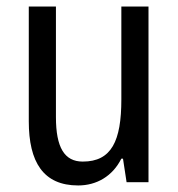

<svg xmlns="http://www.w3.org/2000/svg" viewBox="-20 -557 545 587"><path d="M434 -537H351V-253C351 -126 321 -63 233 -63C177 -63 151 -106 151 -199V-537H68V-186C68 -62 112 10 219 10C275 10 324 -18 351 -72H356L367 0H434Z"/></svg>

Font: Noto Sans Ethiopic Condensed
Style: Regular
Weight: 400
Width: 3
Designer: Monotype Design Team
Foundry: Monotype Imaging Inc.
Version: Version 2.102